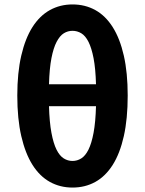

<svg xmlns="http://www.w3.org/2000/svg" viewBox="-20 -832 655 866"><path d="M201 -353Q203 -281 212 -233Q221 -185 235 -157Q249 -129 267.5 -117.5Q286 -106 307 -106Q328 -106 346.5 -117.5Q365 -129 379 -157Q393 -185 402 -233Q411 -281 413 -353ZM413 -452Q411 -523 402 -569.5Q393 -616 379 -643.5Q365 -671 346.5 -682Q328 -693 307 -693Q286 -693 268 -682Q250 -671 235.5 -643.5Q221 -616 212 -569.5Q203 -523 201 -452ZM307 -812Q364 -812 410 -786.5Q456 -761 488.5 -709.5Q521 -658 538.5 -581Q556 -504 556 -401Q556 -296 538.5 -218Q521 -140 488.5 -88.5Q456 -37 410 -11.5Q364 14 307 14Q251 14 205 -11.5Q159 -37 126.5 -88.5Q94 -140 76 -218Q58 -296 58 -401Q58 -504 76 -581.5Q94 -659 126.5 -710Q159 -761 205 -786.5Q251 -812 307 -812Z"/></svg>

Font: SpoqaHanSans-Bold
Style: Regular
Weight: 700
Designer: [Spoqa Han Sans] Dong-huui Kim \uAE40 \uB3D9 \uD718   [Noto Sans] Ryoko NISHIZUKA \u897F \u585A \u6DBC \u5B50  (kana & i
Foundry: Spoqa (http://www.spoqa-han-sans.com)
Version: Version 2.000